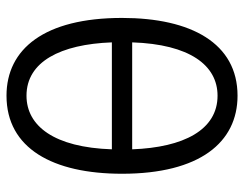

<svg xmlns="http://www.w3.org/2000/svg" viewBox="-102 -656 768 605"><g transform="rotate(-90 282.5 -354.0)"><path d="M283 -718C117 -718 37 -572 37 -354C37 -109 136 10 283 10C448 10 528 -136 528 -354C528 -599 430 -718 283 -718ZM283 -655C390 -655 445 -548 451 -386H114C120 -567 187 -655 283 -655ZM283 -53C175 -53 120 -160 114 -322H451C445 -141 379 -53 283 -53Z"/></g></svg>

Font: UULA Sans
Style: Bold
Weight: 700
Designer: Mohamed Gaber, Laura Garcia Mut
Foundry: Kief Type Foundry
Version: Version 3.006;hotconv 1.0.109;makeotfexe 2.5.65596